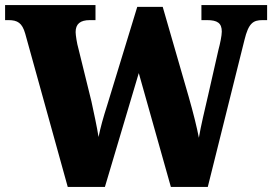

<svg xmlns="http://www.w3.org/2000/svg" viewBox="-26 -734 1069 754"><path d="M73 -602 240 0H386L519 -447L645 0H790L934 -577C950 -643 968 -655 1005 -655H1023V-714H765V-655H787C828 -655 845 -643 845 -610C845 -594 838 -561 832 -539L792 -363C779 -307 762 -236 755 -193C747 -235 733 -291 715 -354L613 -707H513L395 -321C379 -271 369 -235 361 -196C355 -235 342 -294 333 -336L282 -543C276 -563 271 -597 271 -608C271 -640 289 -655 327 -655H349V-714H-6V-655H7C43 -655 61 -644 73 -602Z"/></svg>

Font: Noto Serif Georgian SemiCondensed Black
Style: Regular
Weight: 900
Width: 4
Designer: Monotype Design Team, Akaki Razmadze
Foundry: Google LLC
Version: Version 2.003